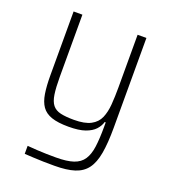

<svg xmlns="http://www.w3.org/2000/svg" viewBox="-131 -605 793 902"><g transform="rotate(20 265.0 -154.0)"><path d="M245 202Q217 202 190 201.5Q163 201 139 199.5Q115 198 95 197V157Q119 159 143 160.5Q167 162 191 162.5Q215 163 238 163Q293 163 325.5 152Q358 141 374.5 116Q391 91 396.5 50.5Q402 10 402 -50V-72H397Q391 -51 374.5 -33Q358 -15 327 -4Q296 7 244 7Q191 7 159 -4Q127 -15 110.5 -38.5Q94 -62 88 -100Q82 -138 82 -191V-510H126V-200Q126 -146 131 -112.5Q136 -79 150 -61.5Q164 -44 190 -38Q216 -32 257 -32Q311 -32 341 -48Q371 -64 383.5 -93Q396 -122 399 -161.5Q402 -201 402 -246V-510H446V-61Q446 15 437 66.5Q428 118 406 147.5Q384 177 345 189.5Q306 202 245 202Z"/></g></svg>

Font: Saira SemiCondensed ExtraLight
Style: Regular
Weight: 250
Width: 4
Designer: Hector Gatti with collaboration of the Omnibus-Type team
Foundry: Omnibus-Type
Version: Version 1.101